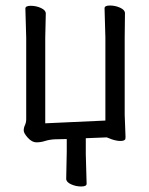

<svg xmlns="http://www.w3.org/2000/svg" viewBox="-20 -503 540 696"><path d="M222 1 179 2Q159 3 143.5 8Q128 13 112 13Q96 13 81 -3.5Q66 -20 66 -30Q66 -40 70.5 -49.5Q75 -59 75 -71V-366L72 -472Q72 -482 91.5 -482Q111 -482 128.5 -474Q146 -466 146 -454L144 -366V-56L362 -66V-367L359 -473Q359 -483 378.5 -483Q398 -483 415.5 -475Q433 -467 433 -455L432 -367V-87L435 -8Q435 -1 434 2Q430 8 416.5 8Q403 8 385 2L367 -5L291 -2V56L294 163Q294 173 274.5 173Q255 173 237.5 165Q220 157 220 145L222 46Z"/></svg>

Font: Moon Stars Kai HW
Style: Regular
Weight: 400
Designer: GuiWonder
Version: Version 1.101